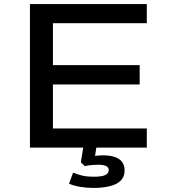

<svg xmlns="http://www.w3.org/2000/svg" viewBox="-20 -725 829 943"><path d="M127 0V-705H701V-611H240V-405H666V-310H240V-94H701V0ZM438 198Q406 198 373 192.5Q340 187 319 177L339 123Q364 133 386.5 138Q409 143 440 143Q479 143 496.5 135Q514 127 514 110Q514 96 500 90Q486 84 462 84Q449 84 431 85.5Q413 87 397 91L377 72L392 -20H456L444 60L414 47Q434 42 452 40Q470 38 487 38Q518 38 542 45.5Q566 53 579 69.5Q592 86 592 112Q592 142 574 161Q556 180 521 189Q486 198 438 198Z"/></svg>

Font: Nunito Sans 7pt Expanded Medium
Style: Regular
Weight: 500
Width: 7
Designer: Vernon Adams
Foundry: Vernon Adams
Version: Version 3.101;gftools[0.9.27]